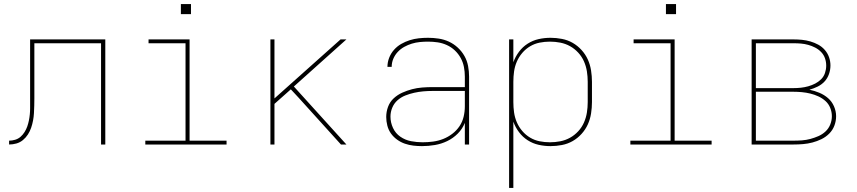

<svg xmlns="http://www.w3.org/2000/svg" viewBox="-20 -715 4240 950"><path d="M25 0V-19Q40 -19 55 -23.5Q70 -28 81.5 -38Q93 -48 101.5 -61.5Q110 -75 115 -89.5Q120 -104 123 -119Q126 -134 127.5 -149Q129 -164 129 -179.5Q129 -195 129 -211Q129 -228 129 -245.5Q129 -263 129 -281V-520H501V0H480V-501H150V-281Q150 -268 150 -255Q150 -242 150 -229Q150 -211 149.5 -192.5Q149 -174 148 -155.5Q147 -137 143.5 -118.5Q140 -100 134 -82.5Q128 -65 118 -49.5Q108 -34 93.5 -22Q79 -10 61 -5Q43 0 25 0Z M699 0V-19H898V-501H715V-520H918V-19H1101V0ZM875 -645V-695H925V-645Z M1318 0V-520H1338V-228L1665 -520H1694L1434 -287L1694 0H1667L1458 -231L1419 -273L1338 -201V0Z M2068 8Q2047 8 2025.5 5.5Q2004 3 1983.5 -4Q1963 -11 1945 -24Q1927 -37 1914.5 -54.5Q1902 -72 1896.5 -93.5Q1891 -115 1891 -136Q1891 -162 1900 -186.5Q1909 -211 1928 -228.5Q1947 -246 1970.5 -256.5Q1994 -267 2018.5 -273.5Q2043 -280 2069 -282Q2095 -284 2120 -284H2280V-336Q2280 -360 2275.5 -383.5Q2271 -407 2259.5 -428Q2248 -449 2230.5 -465.5Q2213 -482 2191 -492Q2169 -502 2145.5 -505.5Q2122 -509 2098 -509Q2078 -509 2057.5 -507Q2037 -505 2017.5 -499Q1998 -493 1980 -483Q1962 -473 1948 -458Q1934 -443 1926 -424Q1918 -405 1918 -384H1897Q1897 -407 1905.5 -429Q1914 -451 1929.5 -468.5Q1945 -486 1965 -497.5Q1985 -509 2007 -516Q2029 -523 2052 -525.5Q2075 -528 2098 -528Q2124 -528 2150.5 -524Q2177 -520 2201 -509Q2225 -498 2245 -479.5Q2265 -461 2278 -438Q2291 -415 2296 -388.5Q2301 -362 2301 -336V0H2280V-107Q2268 -77 2245 -54Q2222 -31 2193 -17Q2164 -3 2132 2.5Q2100 8 2068 8ZM2071 -11Q2097 -11 2123 -14.5Q2149 -18 2173 -27.5Q2197 -37 2218 -53Q2239 -69 2253.5 -90.5Q2268 -112 2274 -137.5Q2280 -163 2280 -189V-265H2120Q2097 -265 2074.5 -263Q2052 -261 2029.5 -256Q2007 -251 1985.5 -242.5Q1964 -234 1947 -219Q1930 -204 1921 -182.5Q1912 -161 1912 -138Q1912 -109 1924.5 -82Q1937 -55 1961 -38.5Q1985 -22 2013.5 -16.5Q2042 -11 2071 -11Z M2499 215V-520H2520V-407Q2530 -435 2548 -459Q2566 -483 2591 -499Q2616 -515 2645 -521.5Q2674 -528 2704 -528Q2732 -528 2760.5 -522.5Q2789 -517 2813.5 -503Q2838 -489 2857.5 -467.5Q2877 -446 2888.5 -420.5Q2900 -395 2904.5 -366.5Q2909 -338 2909 -310V-210Q2909 -182 2904.5 -153.5Q2900 -125 2888.5 -99.5Q2877 -74 2857.5 -52.5Q2838 -31 2813.5 -17Q2789 -3 2760.5 2.5Q2732 8 2704 8Q2674 8 2645 1.5Q2616 -5 2591 -21Q2566 -37 2548 -61Q2530 -85 2520 -113V215ZM2701 -11Q2727 -11 2752.5 -16Q2778 -21 2800.5 -33.5Q2823 -46 2841 -65.5Q2859 -85 2869.5 -109Q2880 -133 2884 -158.5Q2888 -184 2888 -210V-310Q2888 -336 2884 -361.5Q2880 -387 2869.5 -411Q2859 -435 2841 -454.5Q2823 -474 2800.5 -486.5Q2778 -499 2752.5 -504Q2727 -509 2701 -509Q2675 -509 2650 -504Q2625 -499 2603 -486Q2581 -473 2564 -453Q2547 -433 2537 -409.5Q2527 -386 2523.5 -361Q2520 -336 2520 -310V-210Q2520 -184 2523.5 -159Q2527 -134 2537 -110.5Q2547 -87 2564 -67Q2581 -47 2603 -34Q2625 -21 2650 -16Q2675 -11 2701 -11Z M3099 0V-19H3298V-501H3115V-520H3318V-19H3501V0ZM3275 -645V-695H3325V-645Z M3699 0V-520H3906Q3927 -520 3948 -518Q3969 -516 3989.5 -510Q4010 -504 4028.5 -494Q4047 -484 4061 -468Q4075 -452 4082 -432Q4089 -412 4089 -391Q4089 -369 4081.5 -348Q4074 -327 4059.5 -311.5Q4045 -296 4025.5 -286.5Q4006 -277 3985 -271Q4010 -266 4034 -256Q4058 -246 4077 -229.5Q4096 -213 4106.5 -189Q4117 -165 4117 -140Q4117 -116 4108.5 -93.5Q4100 -71 4083 -54Q4066 -37 4044.5 -26.5Q4023 -16 4000 -10Q3977 -4 3953.5 -2Q3930 0 3906 0ZM3720 -279H3906Q3925 -279 3943 -281Q3961 -283 3979 -288Q3997 -293 4013.5 -301.5Q4030 -310 4043 -323Q4056 -336 4062 -354Q4068 -372 4068 -390Q4068 -409 4062 -426.5Q4056 -444 4043 -457.5Q4030 -471 4013.5 -479.5Q3997 -488 3979 -493Q3961 -498 3943 -499.5Q3925 -501 3906 -501H3720ZM3906 -19Q3927 -19 3948 -20.5Q3969 -22 3989.5 -27.5Q4010 -33 4029.5 -41.5Q4049 -50 4064.5 -64.5Q4080 -79 4088 -99Q4096 -119 4096 -140Q4096 -161 4088 -181Q4080 -201 4064.5 -215Q4049 -229 4029.5 -238Q4010 -247 3989.5 -252Q3969 -257 3948 -259Q3927 -261 3906 -261H3720V-19Z"/></svg>

Font: Iosevka SS04 Thin Extended
Style: Regular
Weight: 100
Width: 7
Monospace: yes
Designer: Belleve Invis
Foundry: Belleve Invis
Version: Version 19.0.0; ttfautohint (v1.8.4)